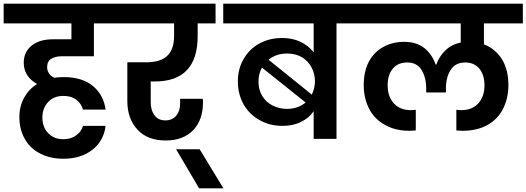

<svg xmlns="http://www.w3.org/2000/svg" viewBox="-41 -760 2882 1051"><path d="M296 -452C296 -452 473 -452 473 -452C473 -452 473 -632 473 -632C473 -632 606 -632 606 -632C606 -632 606 -740 606 -740C606 -740 -21 -740 -21 -740C-21 -740 -21 -632 -21 -632C-21 -632 350 -632 350 -632C350 -632 350 -545 350 -545C350 -545 250 -545 250 -545C250 -545 250 -545 250 -545C201 -545 162 -534 133 -511C104 -488 89 -457 89 -417C89 -417 89 -417 89 -417C89 -391 95 -368 108 -349C121 -329 139 -313 162 -300C162 -300 162 -300 162 -300C131 -281 108 -256 91 -225C74 -194 65 -158 65 -119C65 -119 65 -119 65 -119C65 -74 75 -35 94 -1C113 34 141 61 178 80C214 99 257 109 306 109C306 109 306 109 306 109C371 109 424 92 466 59C507 26 531 -18 537 -71C537 -71 413 -71 413 -71C413 -71 413 -71 413 -71C408 -51 396 -34 377 -20C358 -5 334 2 306 2C306 2 306 2 306 2C271 2 244 -9 223 -31C202 -52 191 -81 191 -116C191 -116 191 -116 191 -116C191 -151 202 -180 223 -202C244 -224 271 -235 306 -235C306 -235 306 -235 306 -235C335 -235 359 -228 378 -213C397 -198 408 -180 413 -160C413 -160 537 -160 537 -160C537 -160 537 -160 537 -160C530 -212 508 -255 469 -288C430 -321 377 -338 308 -338C308 -338 308 -338 308 -338C289 -338 272 -337 258 -334C258 -334 258 -334 258 -334C245 -339 235 -347 228 -357C221 -367 217 -379 217 -392C217 -392 217 -392 217 -392C217 -413 224 -429 239 -438C254 -447 273 -452 296 -452Z M806 -314C806 -314 806 -314 806 -314C963 -314 1041 -397 1041 -563C1041 -563 1041 -632 1041 -632C1041 -632 1139 -632 1139 -632C1139 -632 1139 -740 1139 -740C1139 -740 565 -740 565 -740C565 -740 565 -632 565 -632C565 -632 912 -632 912 -632C912 -632 912 -563 912 -563C912 -563 912 -563 912 -563C912 -516 900 -480 876 -456C851 -431 812 -419 759 -419C759 -419 656 -419 656 -419C656 -419 656 -207 656 -207C656 -207 656 -207 656 -207C656 -143 674 -91 711 -51C747 -11 799 9 867 9C867 9 867 9 867 9C930 9 980 -10 1016 -47C1052 -84 1070 -135 1070 -198C1070 -198 1070 -198 1070 -198C1070 -206 1070 -213 1069 -219C1069 -219 945 -219 945 -219C945 -219 945 -194 945 -194C945 -194 945 -194 945 -194C945 -166 938 -144 924 -127C909 -110 890 -101 865 -101C865 -101 865 -101 865 -101C838 -101 818 -110 805 -129C791 -147 784 -171 784 -201C784 -201 784 -314 784 -314C784 -314 806 -314 806 -314Z M1182 271C1182 271 1052 57 1052 57C1052 57 923 57 923 57C923 57 1049 271 1049 271C1049 271 1182 271 1182 271Z M1181 -740C1181 -740 1181 -632 1181 -632C1181 -632 1676 -632 1676 -632C1676 -632 1676 -474 1676 -474C1676 -474 1676 -474 1676 -474C1657 -498 1633 -517 1604 -531C1575 -545 1541 -552 1503 -552C1503 -552 1503 -552 1503 -552C1457 -552 1416 -542 1379 -522C1342 -502 1314 -474 1293 -438C1272 -402 1261 -361 1261 -314C1261 -314 1261 -314 1261 -314C1261 -267 1272 -225 1293 -188C1314 -151 1344 -122 1381 -102C1418 -81 1459 -71 1505 -71C1505 -71 1505 -71 1505 -71C1544 -71 1578 -78 1607 -93C1636 -107 1659 -126 1676 -151C1676 -151 1676 0 1676 0C1676 0 1801 0 1801 0C1801 0 1801 -632 1801 -632C1801 -632 1911 -632 1911 -632C1911 -632 1911 -740 1911 -740C1911 -740 1181 -740 1181 -740ZM1530 -467C1530 -467 1530 -467 1530 -467C1562 -467 1590 -460 1613 -446C1636 -432 1653 -413 1665 -390C1677 -367 1683 -342 1683 -315C1683 -315 1683 -315 1683 -315C1683 -290 1677 -266 1666 -242C1666 -242 1429 -433 1429 -433C1429 -433 1429 -433 1429 -433C1457 -456 1491 -467 1530 -467ZM1374 -314C1374 -314 1374 -314 1374 -314C1374 -341 1380 -367 1393 -390C1393 -390 1632 -199 1632 -199C1632 -199 1632 -199 1632 -199C1604 -176 1570 -164 1530 -164C1530 -164 1530 -164 1530 -164C1502 -164 1476 -170 1452 -182C1428 -194 1409 -211 1395 -234C1381 -257 1374 -283 1374 -314Z M2821 -632C2821 -632 2821 -740 2821 -740C2821 -740 1870 -740 1870 -740C1870 -740 1870 -632 1870 -632C1870 -632 2481 -632 2481 -632C2481 -632 2481 -527 2481 -527C2481 -527 2481 -527 2481 -527C2446 -520 2418 -505 2397 -484C2375 -463 2358 -437 2347 -406C2347 -406 2344 -406 2344 -406C2344 -406 2344 -406 2344 -406C2331 -443 2311 -473 2283 -496C2254 -519 2217 -531 2171 -531C2171 -531 2171 -531 2171 -531C2130 -531 2092 -522 2059 -504C2025 -486 1998 -459 1979 -424C1960 -389 1950 -346 1950 -295C1950 -295 1950 -295 1950 -295C1950 -246 1960 -203 1979 -166C1998 -128 2027 -98 2065 -77C2103 -55 2148 -44 2201 -44C2201 -44 2201 -44 2201 -44C2206 -44 2218 -45 2235 -46C2235 -46 2235 -159 2235 -159C2235 -159 2208 -157 2208 -157C2208 -157 2208 -157 2208 -157C2169 -157 2138 -169 2115 -194C2092 -219 2081 -252 2081 -293C2081 -293 2081 -293 2081 -293C2081 -330 2090 -361 2109 -384C2128 -407 2154 -418 2189 -418C2189 -418 2189 -418 2189 -418C2223 -418 2249 -405 2266 -378C2283 -351 2292 -317 2292 -275C2292 -275 2292 -254 2292 -254C2292 -254 2400 -254 2400 -254C2400 -254 2400 -275 2400 -275C2400 -275 2400 -275 2400 -275C2400 -318 2409 -352 2427 -379C2444 -405 2471 -418 2506 -418C2506 -418 2506 -418 2506 -418C2539 -418 2565 -406 2584 -383C2602 -360 2611 -330 2611 -293C2611 -293 2611 -293 2611 -293C2611 -252 2600 -219 2577 -194C2554 -169 2523 -157 2484 -157C2484 -157 2457 -159 2457 -159C2457 -159 2457 -46 2457 -46C2457 -46 2457 -46 2457 -46C2474 -45 2486 -44 2491 -44C2491 -44 2491 -44 2491 -44C2544 -44 2590 -55 2628 -76C2665 -97 2694 -127 2713 -165C2732 -203 2742 -246 2742 -295C2742 -295 2742 -295 2742 -295C2742 -351 2730 -398 2706 -437C2681 -475 2649 -502 2608 -517C2608 -517 2608 -632 2608 -632C2608 -632 2821 -632 2821 -632Z"/></svg>

Font: Girnar Poppins
Style: SemiBold
Weight: 500
Designer: Ninad Kale (Devanagari), Jonny Pinhorn (Latin)
Foundry: Indian Type Foundry
Version: ""